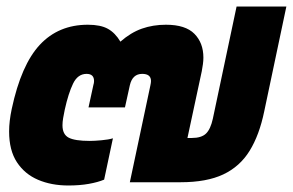

<svg xmlns="http://www.w3.org/2000/svg" viewBox="-20 -560 900 590"><path d="M190 10Q138 10 97 -7.5Q56 -25 32 -61.5Q8 -98 8 -156Q8 -172 10 -189Q12 -206 16 -225Q45 -361 102.5 -422.5Q160 -484 250 -484Q289 -484 311.5 -471.5Q334 -459 350 -432Q382 -460 416 -472Q450 -484 490 -484Q550 -484 577.5 -456Q605 -428 605 -383Q605 -373 603.5 -362.5Q602 -352 600 -341L556 -136H569Q599 -136 613 -149.5Q627 -163 634 -195L707 -540H860L792 -218Q777 -145 747 -96.5Q717 -48 666 -24Q615 0 535 0H379L442 -297Q443 -302 443.5 -305Q444 -308 444 -311Q444 -333 417 -333Q387 -333 379 -298L364 -230H252L267 -299Q268 -302 268.5 -305Q269 -308 269 -311Q269 -333 246 -333Q219 -333 204.5 -303Q190 -273 179 -223Q176 -209 174 -197Q172 -185 172 -175Q172 -147 191 -137Q210 -127 256 -127Q270 -127 292 -129Q314 -131 327 -135L300 -8Q281 0 253 5Q225 10 190 10Z"/></svg>

Font: Kanit
Style: Bold Italic
Weight: 700
Italic angle: -12°
Designer: Katatrad Team
Foundry: CadsonDemak
Version: Version 2.000; ttfautohint (v1.8.3)